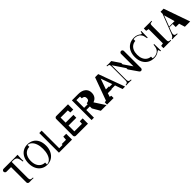

<svg xmlns="http://www.w3.org/2000/svg" viewBox="623 -2876 5025 5025"><g transform="rotate(-45 3135.0 -364.0)"><path d="M247 -53V-619H76Q55 -619 39 -635.5Q23 -652 23 -674Q23 -695 39 -711Q55 -727 76 -727H301L478 -726Q560 -726 596 -728Q588 -652 588 -589Q588 -537 591 -505H568Q558 -586 543 -626.5Q528 -667 496.5 -685Q465 -703 404 -703H355V-119Q355 -76 363 -56.5Q371 -37 392.5 -29.5Q414 -22 460 -21V0Q414 -2 403 -2Q376 -2 362 -1L301 0Q279 0 263 -16Q247 -32 247 -53Z M725 -364Q725 -272 756 -206.5Q787 -141 840.5 -107Q894 -73 961 -73V-4Q1026 -4 1075.5 -50Q1125 -96 1151.5 -178Q1178 -260 1178 -366Q1178 -471 1149.5 -551.5Q1121 -632 1071.5 -676.5Q1022 -721 961 -723V-655Q894 -656 840.5 -622Q787 -588 756 -522Q725 -456 725 -364ZM966 -739Q1064 -739 1138.5 -695Q1213 -651 1253.5 -567.5Q1294 -484 1294 -370Q1294 -257 1251.5 -170.5Q1209 -84 1134 -36.5Q1059 11 963 11Q870 11 796.5 -34.5Q723 -80 681 -165Q639 -250 639 -364Q639 -478 681 -563Q723 -648 797.5 -693.5Q872 -739 966 -739Z M1400 -728H1488V-77H1611V-108H1769L1777 -216H1884V0H1400Z M2080 -432H2368V-325H2080V-109H2360L2367 -196H2474V0H2027Q2005 0 1989 -16Q1973 -32 1973 -54V-674Q1973 -696 1989 -712Q2005 -728 2027 -728H2463V-533H2355L2347 -619H2080Z M3118 -504Q3118 -424 3080.5 -370.5Q3043 -317 2971 -293L3161 0H2951L2828 -211V-284H2696V0H2608V-728H2843Q2972 -728 3045 -667.5Q3118 -607 3118 -504ZM2828 -364V-400Q2878 -403 2902.5 -425Q2927 -447 2927 -493Q2927 -538 2902.5 -560Q2878 -582 2829 -584V-649L2696 -650V-364Z M3180 -85 3233 -93 3465 -728H3581L3848 0H3755L3683 -207H3550V-197H3406L3373 -94L3423 -85V0H3180ZM3550 -302V-284H3655L3544 -599L3440 -302Z M3994 -643V-128Q3994 -84 4000.5 -62.5Q4007 -41 4026.5 -32Q4046 -23 4088 -21V0Q4051 -3 3982 -3Q3923 -3 3888 0V-21Q3923 -23 3940 -32Q3957 -41 3963.5 -62.5Q3970 -84 3970 -126V-619Q3970 -657 3964 -674.5Q3958 -692 3941.5 -698.5Q3925 -705 3888 -707V-728Q3919 -724 3982 -724Q4033 -724 4064 -728L4213 -508V-458L4378 -218V-680Q4378 -702 4394 -718Q4410 -734 4432 -734Q4454 -734 4469.5 -718Q4485 -702 4485 -680V-46Q4485 -23 4470 -8Q4455 7 4432 7Q4420 7 4408 0.5Q4396 -6 4388 -18L4213 -270V-316Z M4659 -364Q4659 -275 4688 -211Q4717 -147 4767 -112Q4817 -77 4881 -73V-14Q4904 -8 4930 -8Q4978 -8 5024 -26Q5070 -44 5098 -79Q5122 -108 5132 -143Q5142 -178 5150 -249H5173Q5173 -71 5177 0H5153Q5151 -32 5145 -46.5Q5139 -61 5128 -61Q5118 -61 5107 -53Q5062 -20 5019.5 -3Q4977 14 4917 14Q4815 14 4737 -32.5Q4659 -79 4616 -164.5Q4573 -250 4573 -364Q4573 -473 4612.5 -558.5Q4652 -644 4730 -693Q4808 -742 4918 -742Q4979 -742 5022 -724.5Q5065 -707 5107 -675Q5118 -666 5126 -666Q5138 -666 5144.5 -681Q5151 -696 5153 -728H5177Q5173 -660 5173 -488H5150Q5138 -558 5127.5 -589Q5117 -620 5093 -647Q5064 -685 5019 -703.5Q4974 -722 4921 -722Q4898 -722 4881 -718V-655Q4817 -651 4766.5 -616.5Q4716 -582 4687.5 -517.5Q4659 -453 4659 -364Z M5269 0V-85L5347 -99V-627L5269 -642V-728H5418L5506 -727Q5535 -727 5553 -728V-707Q5516 -705 5499.5 -698.5Q5483 -692 5477 -674.5Q5471 -657 5471 -619V-109Q5471 -70 5477 -52.5Q5483 -35 5500 -28.5Q5517 -22 5553 -21V0H5418Z M5773 -295H5975L5888 -596ZM5596 -21Q5648 -30 5679 -114L5888 -653V-728H6002L6257 0H6061L6011 -164H5887V-276H5765L5725 -173Q5703 -115 5703 -84Q5703 -50 5725.5 -36Q5748 -22 5794 -21V0Q5733 -3 5673 -3Q5628 -3 5596 0Z"/></g></svg>

Font: Hjärnsläpp Display
Style: Regular
Weight: 400
Designer: Baptiste Guesnon
Foundry: Bloom Type
Version: Version 1.000